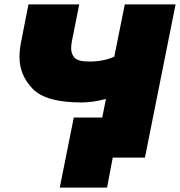

<svg xmlns="http://www.w3.org/2000/svg" viewBox="-20 -720 822 877"><path d="M351 -252Q190 -252 129.5 -314.2Q69 -376.5 69 -460.5Q69 -491.5 76 -527L110 -700H342L309 -535Q305 -515 305 -500Q305 -473.5 320.5 -456.2Q336 -439 388 -439Q423 -439 451.5 -445Q480 -451 502 -461L550 -700H782L642 0H495L469 137H253L317 -183H447L464 -268Q430 -259 402 -255.5Q374 -252 351 -252Z"/></svg>

Font: Argentum Sans Black
Style: Italic
Weight: 900
Italic angle: -11°
Designer: Julieta Ulanovsky (font), Cristiano Sobral (main changes and remaster)
Foundry: Julieta Ulanovsky (font), Cristiano Sobral (main changes and remaster)
Version: Version 2.007;June 15, 2022;FontCreator 14.0.0.2814 64-bit; 